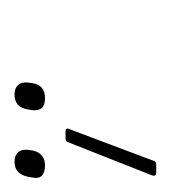

<svg xmlns="http://www.w3.org/2000/svg" viewBox="-5 -824 240 271"><g transform="rotate(90 115.5 -688.0)"><path d="M165 -660Q159 -660 162 -666L206 -783Q207 -788 211 -788H224Q226 -788 227 -786.5Q228 -785 227 -782L180 -663Q179 -660 174 -660ZM113 -588Q104 -588 99.5 -593Q95 -598 96 -607L97 -614Q100 -631 118 -631Q128 -631 132 -626.5Q136 -622 135 -613L134 -607Q131 -588 113 -588ZM208 -588Q199 -588 194.5 -593Q190 -598 191 -607L192 -614Q196 -631 213 -631Q223 -631 227.5 -626.5Q232 -622 230 -613L229 -607Q225 -588 208 -588Z"/></g></svg>

Font: Sofia Sans Condensed Thin
Style: Italic
Weight: 250
Italic angle: -9°
Version: Version 4.100